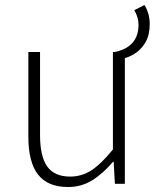

<svg xmlns="http://www.w3.org/2000/svg" viewBox="-20 -739 623 772"><path d="M537 -640Q537 -669 520 -698L561 -719Q582 -684 582 -643Q582 -599 566 -571Q539 -522 481 -505L442 -530Q537 -550 537 -640ZM94 -190V-530H141V-196Q141 -110 170 -69.5Q199 -29 262 -29Q309 -29 348 -54.5Q387 -80 434 -138V-530H482V0H442L437 -89H435Q392 -39 349 -13Q306 13 254 13Q172 13 133 -37Q94 -87 94 -190Z"/></svg>

Font: Merged Yaku Han JP ExtraLight
Style: Regular
Weight: 250
Designer: Ryoko NISHIZUKA 西塚涼子 (kana, bopomofo & ideographs); Paul D. Hunt (Latin, Greek & Cyrillic); Sandoll Communications 산돌커뮤니
Foundry: Adobe
Version: Version 2.004